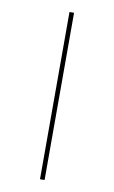

<svg xmlns="http://www.w3.org/2000/svg" viewBox="-78 -701 442 744"><g transform="rotate(10 143.0 -329.0)"><path d="M134 -658H152V0H134Z"/></g></svg>

Font: Ysabeau SC Thin
Style: Regular
Weight: 200
Designer: Christian Thalmann (Catharsis Fonts)
Version: Version 0.003